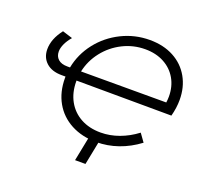

<svg xmlns="http://www.w3.org/2000/svg" viewBox="-144 -873 1265 1196"><g transform="rotate(20 488.5 -274.5)"><path d="M309 -312V-307Q309 -233 340 -177Q371 -121 427.5 -90Q484 -59 560 -59Q621 -59 681.5 -81Q742 -103 796 -144L834 -91Q770 -43 699.5 -18.5Q629 6 555 6Q460 6 387.5 -32.5Q315 -71 275.5 -140.5Q236 -210 236 -302V-312H210Q145 -312 108 -345.5Q71 -379 71 -434Q71 -502 125 -572L192 -551Q168 -523 155.5 -495.5Q143 -468 143 -445Q143 -413 164 -394Q185 -375 225 -375H243Q261 -468 320 -543.5Q379 -619 466.5 -662.5Q554 -706 653 -706Q744 -706 812 -669.5Q880 -633 917 -567.5Q954 -502 954 -418Q954 -366 939 -309ZM316 -375H881Q884 -396 884 -415Q884 -481 854.5 -532.5Q825 -584 771 -613Q717 -642 646 -642Q567 -642 497.5 -607Q428 -572 380 -511Q332 -450 316 -375ZM539 157H470L505 -19H574Z"/></g></svg>

Font: Montserrat Alternates
Style: Italic
Weight: 400
Italic angle: -11.3°
Designer: Julieta Ulanovsky
Foundry: Julieta Ulanovsky
Version: Version 7.200